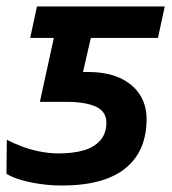

<svg xmlns="http://www.w3.org/2000/svg" viewBox="-20 -562 529 592"><path d="M171 10Q138 10 105.5 5.5Q73 1 45.5 -7Q18 -15 0 -26L1 -131Q20 -121 46 -111Q72 -101 102 -95Q132 -89 161 -89Q204 -89 236.5 -98Q269 -107 288.5 -128.5Q308 -150 308 -184Q308 -218 276 -233Q244 -248 183 -248H103L146 -445H73L94 -542H488L467 -445H260L236 -340H251Q310 -340 350 -321.5Q390 -303 411 -270.5Q432 -238 432 -195Q432 -147 416.5 -109.5Q401 -72 369 -45Q337 -18 287.5 -4Q238 10 171 10Z"/></svg>

Font: Noto Sans Display SemiBold
Style: Italic
Weight: 600
Italic angle: -12°
Designer: Monotype Design Team
Foundry: Monotype Imaging Inc.
Version: Version 2.003